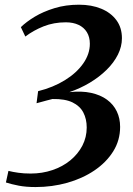

<svg xmlns="http://www.w3.org/2000/svg" viewBox="-20 -768 552 796"><path d="M127.5 7.5Q88 7.5 58 1.8Q28 -4 4.5 -11.5L15 -59.5Q33 -55 55.8 -51.8Q78.5 -48.5 107 -48.5Q155 -48.5 197.2 -62.8Q239.5 -77 271.5 -103.2Q303.5 -129.5 321.5 -164.2Q339.5 -199 339.5 -239.5Q339.5 -274.5 325.5 -301.5Q311.5 -328.5 280.5 -343.5Q249.5 -358.5 197.5 -357.5Q187.5 -355 175 -351.8Q162.5 -348.5 150.8 -345.2Q139 -342 131.5 -340L138 -390Q200.5 -405.5 249 -435.5Q297.5 -465.5 325 -504.8Q352.5 -544 352.5 -586.5Q352.5 -614.5 340.2 -634.5Q328 -654.5 305.5 -665Q283 -675.5 253 -675.5Q203 -675.5 160.8 -658.8Q118.5 -642 85 -616.5L66.5 -655.5Q89 -677.5 124.2 -698.8Q159.5 -720 206 -734.2Q252.5 -748.5 307.5 -748.5Q359.5 -748.5 399.5 -732Q439.5 -715.5 462.5 -684.5Q485.5 -653.5 485.5 -609.5Q485.5 -575 468.8 -541.5Q452 -508 422 -478.5Q392 -449 352.5 -425.2Q313 -401.5 267.5 -386Q318.5 -391.5 357.5 -383Q396.5 -374.5 423.5 -354.8Q450.5 -335 464.2 -306.2Q478 -277.5 478 -242Q478 -186 449.2 -140.2Q420.5 -94.5 371.2 -61.2Q322 -28 259 -10.2Q196 7.5 127.5 7.5Z"/></svg>

Font: Merriweather 72pt SemiBold
Style: Italic
Weight: 600
Italic angle: -7.8°
Version: Version 2.101